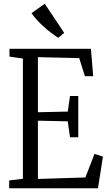

<svg xmlns="http://www.w3.org/2000/svg" viewBox="-20 -1003 591 1023"><path d="M102 -50.5V-691L30.5 -701.5V-743H464.5L476.5 -597H432.5L402 -693.5L182 -698.5V-405L341 -408.5L353 -491.5H397V-271.5H353L341 -356.5L182 -360V-49.5L435 -57.5L483.5 -183L528.5 -168.5L502 0H29V-41.5ZM290 -802Q271.5 -813.5 251.5 -828.8Q231.5 -844 212 -861.8Q192.5 -879.5 176 -897.5Q159.5 -915.5 148 -933L218.5 -983L322 -828L291 -802Z"/></svg>

Font: Merriweather 24pt SemiCondensed Light
Style: Regular
Weight: 300
Width: 4
Designer: Eben Sorkin
Foundry: Eben Sorkin
Version: Version 2.100